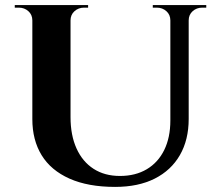

<svg xmlns="http://www.w3.org/2000/svg" viewBox="-20 -720 861 754"><path d="M257 -700V-260Q257 -189 280.5 -137Q304 -85 347.5 -57Q391 -29 451 -29Q512 -29 556.5 -55.5Q601 -82 625 -131Q649 -180 649 -247V-700H721V-253Q721 -171 686.5 -111Q652 -51 587.5 -18.5Q523 14 432 14Q326 14 253 -18.5Q180 -51 143.5 -110.5Q107 -170 107 -252V-700ZM110 -700V-640H107Q107 -662 91.5 -676Q76 -690 54 -690Q54 -690 46 -690Q38 -690 38 -690V-700ZM326 -700V-690Q326 -690 318 -690Q310 -690 310 -690Q288 -690 272.5 -676Q257 -662 257 -640H255V-700ZM652 -700V-640H649Q649 -662 633.5 -676Q618 -690 596 -690Q596 -690 588 -690Q580 -690 580 -690V-700ZM790 -700V-690Q790 -690 782 -690Q774 -690 774 -690Q752 -690 736.5 -676Q721 -662 721 -640H719V-700Z"/></svg>

Font: Cinzel
Style: Bold
Weight: 700
Designer: Natanael Gama
Version: Version 2.000